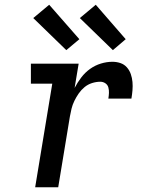

<svg xmlns="http://www.w3.org/2000/svg" viewBox="-20 -788 640 808"><path d="M128 0 200 -436H110V-520H311L294 -418Q306 -441 322 -462Q338 -483 359 -498Q380 -513 404.5 -520.5Q429 -528 453 -528Q471 -528 487 -522.5Q503 -517 514 -504.5Q525 -492 530.5 -476Q536 -460 537.5 -443Q539 -426 537.5 -408Q536 -390 533 -373H436Q438 -385 438.5 -397Q439 -409 436 -420Q433 -431 423.5 -437.5Q414 -444 402 -444Q385 -444 367.5 -438.5Q350 -433 336 -421.5Q322 -410 311.5 -395Q301 -380 293 -363.5Q285 -347 281 -330.5Q277 -314 274 -297L225 0ZM455 -577 316 -712 383 -768 509 -623ZM259 -577 120 -712 187 -768 314 -623Z"/></svg>

Font: Iosevka HT Medium Extended
Style: Italic
Weight: 500
Width: 7
Italic angle: -9°
Monospace: yes
Designer: Belleve Invis
Foundry: Belleve Invis
Version: Version 32.3.0; ttfautohint (v1.8.4)